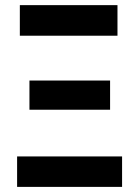

<svg xmlns="http://www.w3.org/2000/svg" viewBox="-20 -731 539 751"><path d="M57.6 -710.9H439.5V-591.3H57.6ZM95.2 -416H410.6V-301.8H95.2ZM46.9 -119.1H457.5V0H46.9Z"/></svg>

Font: MAUL Condensed Bold
Style: Condensed Bold
Weight: 700
Designer: MAUL
Version: Version 1.0; 2020; ttfautohint (v1.8.3)